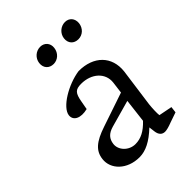

<svg xmlns="http://www.w3.org/2000/svg" viewBox="-212 -843 961 961"><g transform="rotate(-45 268.0 -362.5)"><path d="M206 9C250 9 294 -13 346 -62L350 -30C353 -5 366 9 387 9C398 9 417 4 437 -4L492 -23L496 -56L425 -70C423 -84 424 -118 427 -145L455 -349C466 -447 401 -512 295 -512C211 -500 110 -440 104 -390C100 -354 137 -336 189 -349L197 -393C206 -445 218 -458 259 -458C332 -458 384 -411 377 -349L369 -286L189 -225C108 -198 74 -168 68 -116C60 -51 118 9 206 9ZM160 -131C164 -163 181 -183 219 -194L362 -234L347 -108C311 -70 277 -52 238 -52C192 -52 155 -91 160 -131ZM184 -680C180 -647 201 -625 232 -625C261 -625 287 -647 291 -680C295 -711 274 -734 245 -734C214 -734 188 -711 184 -680ZM359 -680C355 -647 376 -625 407 -625C437 -625 462 -647 466 -680C469 -711 450 -734 420 -734C390 -734 363 -711 359 -680Z"/></g></svg>

Font: TPK Tissa Web
Style: Italic
Weight: 400
Italic angle: -7°
Designer: Jacques Le Bailly, Suppakit Chalermlarp | Katatrad Co.,Ltd.
Foundry: Jacques Le Bailly, Cadson Demak Co.,Ltd.
Version: Version 5.000;Glyphs 3.1.2 (3151)